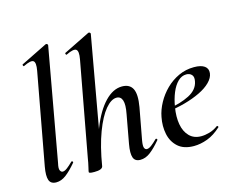

<svg xmlns="http://www.w3.org/2000/svg" viewBox="-102 -874 1258 1035"><g transform="rotate(-15 527.0 -357.0)"><path d="M93 9Q62 9 53.5 -15Q45 -39 54 -89L148 -599Q156 -643 143 -653Q130 -663 87 -642Q83 -640 81 -646Q79 -652 83 -653L229 -725Q234 -727 238 -723Q242 -719 241 -717L128 -89Q121 -60 126.5 -49Q132 -38 141 -38Q152 -38 166.5 -49Q181 -60 198 -77Q202 -81 206 -77Q210 -73 206 -69Q175 -32 148 -11.5Q121 9 93 9Z M305 8Q287 8 281 6Q275 4 275 1Q275 -3 280.5 -25.5Q286 -48 290 -74L387 -599Q395 -643 381.5 -653Q368 -663 325 -642Q321 -640 319 -646Q317 -652 321 -653L467 -725Q472 -727 476 -723Q480 -719 479 -717L353 -10Q348 8 305 8ZM562 9Q532 9 523.5 -15Q515 -39 524 -89L553 -248Q563 -299 555 -323.5Q547 -348 523 -348Q493 -348 460.5 -309Q428 -270 399.5 -194.5Q371 -119 353 -10L336 -11Q357 -130 391.5 -217Q426 -304 471.5 -351.5Q517 -399 567 -399Q610 -399 626 -367.5Q642 -336 630 -267L597 -89Q592 -60 596.5 -49Q601 -38 611 -38Q622 -38 636.5 -49Q651 -60 668 -77Q672 -81 676 -77Q680 -73 676 -69Q645 -32 618 -11.5Q591 9 562 9Z M860 12Q804 12 772 -16.5Q740 -45 730.5 -90Q721 -135 731 -185Q738 -223 759 -261.5Q780 -300 811.5 -331Q843 -362 883 -380.5Q923 -399 969 -399Q1008 -399 1027.5 -385Q1047 -371 1044 -345Q1041 -320 1017.5 -296.5Q994 -273 955.5 -254.5Q917 -236 870 -223Q823 -210 773 -204L775 -217Q848 -228 897.5 -253.5Q947 -279 955 -324Q960 -348 949 -360Q938 -372 919 -372Q893 -372 872 -351.5Q851 -331 836.5 -296Q822 -261 815 -218Q806 -165 813.5 -122.5Q821 -80 846 -54.5Q871 -29 912 -29Q933 -29 958 -36Q983 -43 1006 -60Q1008 -62 1011.5 -58Q1015 -54 1013 -52Q975 -17 936 -2.5Q897 12 860 12Z"/></g></svg>

Font: Cormorant Light SemiBold
Style: Italic
Weight: 600
Italic angle: -10°
Version: Version 4.000